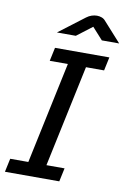

<svg xmlns="http://www.w3.org/2000/svg" viewBox="-95 -924 653 981"><g transform="rotate(10 231.5 -433.5)"><path d="M2 0 17 -70H111L223 -598H129L144 -668H426L411 -598H317L205 -70H299L284 0ZM140 -747 273 -848Q286 -858 300 -862.5Q314 -867 327 -867Q340 -867 352 -862.5Q364 -858 372 -848L463 -747H373L318 -808L238 -747Z"/></g></svg>

Font: Atkinson Hyperlegible Next
Style: Italic
Weight: 400
Italic angle: -12°
Designer: Elliott Scott, Megan Eiswerth, Linus Boman, Theodore Petrosky, Letters from Sweden
Foundry: Applied Design Works, Letters from Sweden
Version: Version 2.001